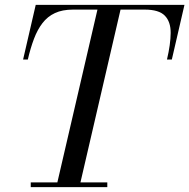

<svg xmlns="http://www.w3.org/2000/svg" viewBox="-20 -770 779 790"><path d="M211.5 0 385.5 -750H480.5L306.5 0ZM106.5 0V-19.5H421.5V0ZM75 -525 127 -750H739L687 -525H667Q682 -588.5 682.2 -634.5Q682.5 -680.5 658.2 -705.5Q634 -730.5 575.5 -730.5H280.5Q236.5 -730.5 206 -716.2Q175.5 -702 154.8 -675Q134 -648 119.8 -610.2Q105.5 -572.5 94.5 -525Z"/></svg>

Font: Bodoni Moda SC 11pt
Style: Italic
Weight: 400
Italic angle: -13°
Version: Version 2.005